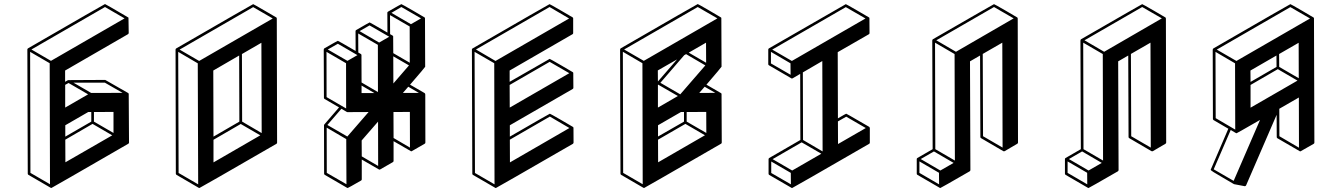

<svg xmlns="http://www.w3.org/2000/svg" viewBox="-20 -854 6632 949"><path d="M233.9 75.2Q232.9 75.2 232.4 74.7H231.4L120.6 10.3Q117.2 8.3 117.2 4.4L115.2 -609.9Q115.7 -613.3 118.7 -615.2Q497.1 -834 499 -834Q501 -834 612.3 -768.6Q614.3 -767.6 615 -766.8Q615.7 -766.1 616.2 -690.9Q615.7 -687 612.8 -685.1L301.8 -505.4V-449.7L316.4 -458Q318.8 -458.5 500 -459Q502.9 -458 613.8 -394Q613.8 -393.6 614.3 -393.6V-393.1Q615.7 -392.1 616.2 -390.9Q616.7 -389.6 617.7 -149.4Q617.7 -145.5 614.3 -143.6Q235.8 75.2 233.9 75.2ZM430.7 -394.5 585.9 -395 498.5 -445.3H343.3ZM302.2 -322.3 415.5 -387.7 318.8 -443.8 302.2 -434.6ZM227.1 56.6 225.6 -541.5 128.9 -597.7 130.4 0.5ZM231.9 -553.2 595.7 -763.2 499 -819.3 135.3 -609.4ZM302.7 -178.7 431.2 -252.9V-300.3H416L302.7 -234.9ZM303.2 -51.8 534.7 -185.1 437.5 -241.7 302.7 -163.6ZM541 -196.8V-300.8L444.3 -300.3V-252.9Z M965.8 75.2Q963.9 75.2 963.9 74.7H962.9L852.5 10.3Q849.6 8.3 849.1 4.9L847.7 -609.4Q848.1 -612.8 851.1 -614.7Q1229.5 -833.5 1231.4 -833.5Q1232.9 -833.5 1289.1 -800.8L1345.2 -768.1H1345.7V-767.6H1346.2V-767.1H1346.7L1347.2 -766.1V-765.6Q1347.7 -763.7 1347.9 -763.7Q1348.1 -763.7 1348.1 -763.2L1349.6 -148.9Q1349.6 -145 1346.2 -143.1Q968.3 75.2 965.8 75.2ZM959.5 57.1 957.5 -541 860.8 -597.7 862.8 1ZM964.4 -552.7 1328.1 -762.7 1231.4 -818.8 867.7 -608.9ZM1035.2 -178.7 1163.1 -252.9 1162.1 -579.6 1034.2 -505.4ZM1035.2 -51.3 1266.6 -185.1 1169.9 -241.2 1035.2 -163.1ZM1273.4 -196.3 1272 -642.6 1175.8 -586.9 1176.8 -252.9Z M1698.7 75.2Q1697.8 75.2 1697.3 74.7H1696.3Q1696.3 74.2 1695.8 74.2H1695.3L1585.4 10.3Q1582 8.3 1582 4.4L1581.5 -236.3Q1582 -237.8 1583 -238.8L1655.8 -323.2L1584.5 -364.7Q1581.1 -366.7 1581.1 -370.6L1580.1 -609.4L1580.6 -609.9Q1580.6 -613.3 1583.5 -615.2Q1647.9 -652.3 1649.9 -652.3Q1651.9 -652.3 1737.8 -602.1L1737.3 -700.7Q1737.8 -704.1 1740.7 -705.6Q1805.2 -743.2 1807.1 -743.2Q1808.6 -743.2 1895 -692.9L1894.5 -791.5Q1895 -794.9 1897.9 -796.4Q1961.9 -833.5 1963.9 -833.5Q1965.8 -833.5 2022.5 -800.8L2078.1 -768.1H2078.6L2079.1 -767.1L2080.1 -766.1L2080.6 -764.2L2081.5 -523.9Q2081.5 -522 2006.8 -435.5L2078.6 -394Q2078.6 -393.6 2079.1 -393.6V-393.1H2079.6L2081.1 -391.1L2081.5 -388.2H2082L2082.5 -149.4Q2082.5 -145.5 2079.1 -143.6L2014.6 -106.4H2010.7V-106.9L1925.3 -156.2V-58.6Q1925.3 -54.7 1921.9 -52.7L1857.4 -15.6Q1854.5 -15.6 1853.5 -16.1L1768.1 -65.4V32.2Q1768.1 36.1 1765.1 38.1Q1700.7 75.2 1698.7 75.2ZM2050.8 -394.5 1998 -425.3 1971.2 -394.5ZM2011.2 -734.4 2061 -763.2 1963.9 -819.3 1914.6 -790.5ZM2005.4 -543.9 2004.9 -723.1 1907.7 -779.3 1908.2 -685.1 1920.4 -678.2 1922.9 -675.8 1923.3 -673.8Q1923.8 -672.9 1923.8 -591.3ZM1924.3 -441.4 2001.5 -530.8 1923.8 -575.7ZM1854 -643.6 1903.8 -672.4 1806.6 -728.5 1757.3 -700.2ZM1848.1 -398.9 1847.7 -632.3 1750.5 -688.5 1751 -594.2Q1763.7 -587.4 1763.9 -586.9Q1764.2 -586.4 1764.4 -586.4Q1764.6 -586.4 1764.9 -585.9Q1765.1 -585.4 1765.4 -585.2Q1765.6 -585 1765.6 -584.7Q1765.6 -584.5 1765.9 -584.5Q1766.1 -584.5 1766.1 -584.2Q1766.1 -584 1766.1 -583.7Q1766.1 -583.5 1766.4 -583Q1766.6 -582.5 1766.6 -582.3Q1766.6 -582 1767.1 -446.3ZM1830.6 -394 1767.1 -431.2V-394ZM1697.3 -553.2 1746.6 -581.5 1649.9 -637.7 1600.1 -609.4ZM1690.9 -317.9 1690.4 -541.5 1593.8 -597.7 1594.2 -374ZM1692.4 56.6 1691.4 -166.5 1594.7 -223.1 1595.2 0.5ZM1696.8 -179.2 1801.8 -300.3 1697.8 -299.8Q1696.3 -299.8 1696 -300Q1695.8 -300.3 1695.6 -300.3Q1695.3 -300.3 1695.1 -300.3Q1694.8 -300.3 1694.6 -300.5Q1694.3 -300.8 1667.5 -316.4L1598.1 -236.3ZM1849.1 -33.7 1848.6 -252.9 1767.6 -159.7 1768.1 -81.1ZM2006.3 -124.5 2005.9 -300.8 1924.8 -300.3 1925.3 -171.9Z M2431.2 75.2H2429.2L2317.4 10.3Q2314.5 8.3 2314.5 4.9L2312.5 -609.9Q2313 -613.3 2315.9 -614.7Q2694.3 -833.5 2696.3 -833.5Q2698.2 -833.5 2754.2 -801Q2810.1 -768.6 2810.5 -768.1L2811.5 -767.1V-766.6Q2812 -766.6 2812 -766.4Q2812 -766.1 2812.5 -765.6L2813 -763.7V-690.4Q2813 -687 2810.1 -685.1L2499 -505.4V-449.7Q2695.3 -563 2696.8 -563Q2698.7 -563 2754.9 -530.3Q2811 -497.6 2811.5 -497.1Q2812 -497.1 2812 -496.6V-496.1H2812.5V-495.6H2813L2813.5 -492.7Q2814 -492.7 2814 -419.9Q2814 -416 2810.5 -414.1L2500 -234.9V-178.7Q2695.8 -292 2697.8 -292Q2699.7 -292 2756.3 -259.3L2812 -226.6L2813 -225.6V-225.1H2813.5L2814 -224.1L2814.5 -222.2L2814.9 -148.9Q2814.5 -145.5 2811.5 -143.1Q2433.1 75.2 2431.2 75.2ZM2500.5 -51.3 2794.4 -221.2 2697.8 -277.8 2500 -163.6ZM2499.5 -322.3 2793.9 -492.2 2696.8 -548.3 2499 -434.1ZM2424.3 57.1 2422.9 -541.5 2325.7 -597.7 2327.6 1ZM2429.2 -552.7 2793 -762.7 2696.3 -819.3 2332.5 -609.4Z M3163.6 75.2Q3162.6 75.2 3162.1 74.7H3161.1L3050.3 10.3Q3046.9 8.3 3046.9 4.4L3044.9 -609.9H3045.4Q3045.4 -613.3 3048.3 -615.2Q3426.8 -834 3428.7 -834Q3430.7 -834 3486.8 -801.3L3543 -768.1L3543.9 -767.6V-767.1L3544.9 -766.6L3545.4 -763.7L3546.4 -524.4Q3546.4 -522.5 3471.7 -435.5L3543.9 -393.6L3544.9 -393.1L3545.9 -391.1L3546.4 -388.2L3547.4 -149.4Q3547.4 -145.5 3543.9 -143.6Q3165.5 75.2 3163.6 75.2ZM3436 -394.5 3515.6 -395 3462.9 -425.3ZM3156.7 56.6 3155.3 -541.5 3058.6 -598.1 3060.1 0.5ZM3162.1 -553.2 3525.9 -763.2 3428.7 -819.3 3064.9 -609.4ZM3232.4 -179.2 3360.8 -252.9V-300.3H3345.7L3232.4 -234.9ZM3232.9 -51.8 3464.4 -185.5 3367.7 -241.7 3232.4 -163.6ZM3471.2 -196.8 3470.7 -300.8 3374 -300.3V-252.9ZM3231.9 -322.3 3330.6 -379.4 3233.4 -435.5 3231.9 -434.6ZM3470.2 -543.9 3469.7 -643.1 3384.3 -593.8ZM3342.3 -387.7 3466.3 -530.8 3371.1 -586.4 3361.8 -581.1 3244.1 -444.8ZM3231.9 -451.2 3326.7 -560.5 3231.4 -505.9Z M3895.5 75.2H3893.6L3782.2 10.7Q3778.8 8.8 3778.8 4.9V-67.9Q3779.3 -71.3 3782.2 -73.2L3936 -162.1L3935.1 -488.8L3897.5 -466.8Q3896.5 -466.8 3896 -466.3H3892.1Q3892.1 -466.8 3891.6 -466.8H3890.6V-467.3L3780.8 -531.2Q3777.3 -533.2 3777.3 -536.6V-609.4Q3777.8 -612.8 3780.3 -614.7Q4159.2 -833.5 4160.6 -833.5Q4162.6 -833.5 4218.8 -800.8L4274.9 -768.1L4275.4 -767.6H4275.9L4276.4 -766.6Q4276.4 -766.1 4276.9 -766.1V-765.1Q4277.3 -765.1 4277.3 -763.7V-763.2Q4277.8 -763.2 4277.8 -690.4Q4277.8 -686.5 4274.4 -684.6L4120.6 -596.2L4121.6 -269Q4160.6 -292 4162.6 -292Q4164.1 -292 4220.2 -259.3Q4276.4 -226.6 4276.9 -226.6V-226.1L4278.3 -224.6L4278.8 -222.2L4279.3 -221.2V-148.9Q4279.3 -145 4275.9 -143.1Q3897.9 75.2 3895.5 75.2ZM4122.1 -142.1 4259.3 -221.2 4162.6 -277.3 4121.6 -253.9ZM3887.7 -484.4 3887.2 -541 3790.5 -597.7V-540.5ZM3894 -552.7 4257.8 -762.7 4160.6 -818.8 3796.9 -608.9ZM3889.2 57.1 3888.7 0.5 3792 -55.7V1ZM3895.5 -11.2 4039.6 -94.2 3942.4 -150.4 3798.8 -67.4ZM4045.9 -105.5 4044.4 -552.2 3948.2 -496.1 3949.2 -162.1Z M4627.9 75.2 4625.5 74.7 4514.6 10.3Q4511.2 8.3 4511.2 4.4V-68.4Q4511.7 -71.8 4514.6 -73.2L4589.8 -116.7L4587.9 -654.8H4588.4V-655.3Q4588.4 -658.7 4591.3 -660.2Q4891.6 -833.5 4893.1 -833.5Q4895 -833.5 4951.2 -801Q5007.3 -768.6 5007.3 -768.1L5008.3 -767.6V-767.1Q5008.8 -767.1 5008.8 -766.8Q5008.8 -766.6 5009.3 -766.1L5009.8 -763.7L5010.3 -763.2L5011.7 -149.4Q5011.7 -145.5 5008.3 -143.6L4945.8 -106.9L4943.8 -106.4H4939.9V-106.9H4939L4828.6 -171.4Q4825.7 -173.3 4825.7 -176.8L4824.2 -579.6L4774.4 -550.8L4776.4 -13.2Q4775.9 -9.3 4772.9 -7.3Q4629.9 75.2 4627.9 75.2ZM4705.1 -598.1 4990.2 -763.2 4893.1 -819.3 4607.9 -654.8ZM4699.7 -60.5 4698.2 -586.9 4601.6 -643.1 4603 -116.7ZM4621.6 57.1 4621.1 0 4524.4 -56.2V0.5ZM4627.9 -11.2 4693.4 -48.8 4596.2 -105.5 4530.8 -67.9ZM4935.5 -124.5 4934.1 -643.1 4837.4 -587.4 4838.9 -180.7Z M5360.4 75.2 5357.9 74.7 5247.1 10.3Q5243.7 8.3 5243.7 4.4V-68.4Q5244.1 -71.8 5247.1 -73.2L5322.3 -116.7L5320.3 -654.8H5320.8V-655.3Q5320.8 -658.7 5323.7 -660.2Q5624 -833.5 5625.5 -833.5Q5627.4 -833.5 5683.6 -801Q5739.7 -768.6 5739.7 -768.1L5740.7 -767.6V-767.1Q5741.2 -767.1 5741.2 -766.8Q5741.2 -766.6 5741.7 -766.1L5742.2 -763.7L5742.7 -763.2L5744.1 -149.4Q5744.1 -145.5 5740.7 -143.6L5678.2 -106.9L5676.3 -106.4H5672.4V-106.9H5671.4L5561 -171.4Q5558.1 -173.3 5558.1 -176.8L5556.6 -579.6L5506.8 -550.8L5508.8 -13.2Q5508.3 -9.3 5505.4 -7.3Q5362.3 75.2 5360.4 75.2ZM5437.5 -598.1 5722.7 -763.2 5625.5 -819.3 5340.3 -654.8ZM5432.1 -60.5 5430.7 -586.9 5334 -643.1 5335.4 -116.7ZM5354 57.1 5353.5 0 5256.8 -56.2V0.5ZM5360.4 -11.2 5425.8 -48.8 5328.6 -105.5 5263.2 -67.9ZM5668 -124.5 5666.5 -643.1 5569.8 -587.4 5571.3 -180.7Z M6132.8 66.4 6079.1 56.2 6022.5 22.9Q5963.9 -10.3 5963.9 -14.6Q5963.9 -16.1 6051.3 -217.8L5978.5 -260.3Q5975.6 -262.2 5975.1 -266.1L5974.1 -608.9L5974.6 -609.4Q5974.6 -612.8 5977.5 -614.7Q6356 -833.5 6357.9 -833.5Q6359.9 -833.5 6416 -800.8L6472.2 -767.6L6473.1 -767.1V-766.6L6474.1 -766.1V-765.6Q6474.6 -765.1 6474.6 -763.7L6476.6 -148.9Q6476.6 -145 6473.1 -143.1Q6409.2 -106.4 6408.4 -106.2Q6407.7 -106 6407.2 -106Q6405.8 -106 6405 -106.2Q6404.3 -106.4 6403.8 -106.9L6293.5 -170.9Q6290.5 -172.9 6290.5 -176.8L6290 -286.6L6139.2 62Q6136.7 66.4 6132.8 66.4ZM6091.3 -552.7 6455.1 -762.7 6357.9 -818.8 5994.1 -608.9ZM6085.4 -213.4 6084.5 -541 5987.8 -597.7 5988.8 -270ZM6077.6 40 6208 -261.2Q6093.3 -195.3 6091.8 -195.3L6088.9 -196.3L6063 -211.4L5979 -17.1ZM6400.4 -124 6399.9 -372.1 6303.2 -316.4 6303.7 -180.7ZM6161.1 -449.2 6289.6 -523.4 6289.1 -579.6 6160.6 -505.4ZM6161.1 -321.8 6393.1 -455.6 6295.9 -512.2 6161.1 -434.1ZM6399.4 -467.3 6398.9 -642.6 6302.2 -586.9 6302.7 -523.4Z"/></svg>

Font: 3D Isometric
Style: Bold
Weight: 700
Designer: GGBotNet
Foundry: GGBotNet
Version: 1.14